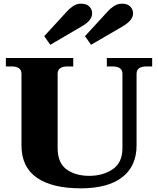

<svg xmlns="http://www.w3.org/2000/svg" viewBox="-20 -1016 861 1046"><path d="M221 -819 346 -955Q357 -968 377 -982Q397 -996 421 -996Q452 -996 467 -980Q482 -964 482 -944Q482 -923 467.5 -905.5Q453 -888 423 -871L254 -772ZM443 -819 568 -955Q579 -968 599.5 -982Q620 -996 645 -996Q675 -996 690 -980Q705 -964 705 -944Q705 -923 690 -905.5Q675 -888 646 -871L476 -772ZM97 -224V-614Q97 -654 43 -654H12V-700H379V-654H348Q294 -654 294 -614V-209Q294 -128 343 -93Q392 -58 466 -58Q541 -58 594 -94Q647 -130 647 -209V-614Q647 -654 593 -654H562V-700H809V-654H778Q724 -654 724 -614V-224Q724 -111 646 -50.5Q568 10 420 10Q264 10 180.5 -48Q97 -106 97 -224Z"/></svg>

Font: Taviraj ExtraBold
Style: Regular
Weight: 800
Designer: Katatrad Team
Foundry: CadsonDemak
Version: Version 1.001